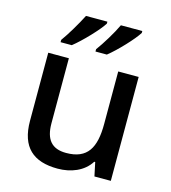

<svg xmlns="http://www.w3.org/2000/svg" viewBox="-114 -859 858 962"><g transform="rotate(15 315.0 -378.0)"><path d="M505 -756V-766H394C373 -721 333 -656 305 -618V-606H364C410 -642 484 -721 505 -756ZM324 -756V-766H213C190 -721 152 -656 124 -618V-606H182C228 -642 303 -721 324 -756ZM547 -539H441V-266C441 -144 405 -77 294 -77C219 -77 185 -118 185 -202V-539H78V-186C78 -49 147 10 273 10C341 10 407 -15 442 -71H447L462 0H547Z"/></g></svg>

Font: Noto Sans Malayalam Medium
Style: Regular
Weight: 500
Designer: Jelle Bosma - Monotype Design Team
Foundry: Monotype Imaging Inc.
Version: Version 2.104